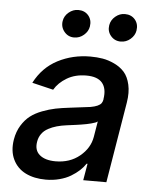

<svg xmlns="http://www.w3.org/2000/svg" viewBox="-54 -800 677 857"><g transform="rotate(5 284.5 -371.5)"><path d="M183.2 12.1Q130.7 12.1 92.5 -6.9Q54.3 -25.9 35.9 -64.1Q17.4 -102.3 25.9 -154.1Q32 -190 48.8 -217.3Q65.7 -244.7 87.4 -261.4Q109 -278.1 140.1 -290Q171.2 -301.8 198.9 -307.4Q226.6 -312.9 262.4 -317.1Q345.2 -327.1 354 -328.5Q391.7 -335.2 402.3 -350.1Q407 -356.9 408.7 -366.5V-369Q416.2 -415.8 395.1 -441.2Q373.9 -466.6 323.5 -466.6Q273.8 -466.6 236.9 -444.8Q199.9 -422.9 181.1 -390.6L85.9 -413.4Q122.5 -484 188.7 -518.3Q255 -552.6 334.5 -552.6Q363.3 -552.6 389.2 -548.3Q415.1 -544 442.3 -531.1Q469.5 -518.1 487.4 -497.9Q505.3 -477.6 513.3 -442.6Q521.3 -407.7 513.8 -362.2L453.8 0H350.1L362.9 -74.6H358.7Q348 -58.2 332.2 -43.7Q316.4 -29.1 294.9 -16.2Q273.4 -3.2 244.5 4.4Q215.6 12.1 183.2 12.1ZM219.5 -73.2Q283.4 -73.2 327.6 -109.6Q371.8 -146 380.3 -196.7L392 -267Q388.5 -263.8 381.4 -261Q374.3 -258.2 362.9 -255.3Q351.6 -252.5 342.7 -250.7Q333.8 -248.9 318.4 -246.4Q302.9 -244 296 -243.1Q289.1 -242.2 273.4 -240.1Q257.8 -237.9 256.4 -237.9Q231.2 -234.7 211.3 -229Q191.4 -223.4 173.5 -213.8Q155.5 -204.2 144.4 -188.7Q133.2 -173.3 130 -152.7Q123.6 -114.3 148.3 -93.8Q172.9 -73.2 219.5 -73.2ZM462.7 -631Q435.4 -631 418.1 -651.5Q400.9 -671.9 405.5 -699.6Q409.4 -723 428.6 -739Q447.8 -755 470.9 -755Q500 -755 516.7 -735.1Q533.4 -715.2 528.8 -686.1Q525.2 -663.7 506.2 -647.4Q487.2 -631 462.7 -631ZM253.9 -631Q226.9 -631 209.7 -651.8Q192.5 -672.6 196.7 -699.6Q200.3 -723 219.6 -739Q239 -755 262.1 -755Q291.2 -755 307.9 -735.1Q324.6 -715.2 320 -686.1Q316.4 -663.7 297.4 -647.4Q278.4 -631 253.9 -631Z"/></g></svg>

Font: Karasuma Gothic
Style: Medium Italic
Weight: 500
Italic angle: 9.39998°
Designer: Rasmus Andersson / Ryoko Nishizuka
Foundry: Genbu
Version: Version 1.00